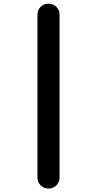

<svg xmlns="http://www.w3.org/2000/svg" viewBox="-20 -830 540 1069"><path d="M311.5 -748V158.2Q311.5 184.6 293.9 202.1Q276.4 219.7 250 219.7Q223.6 219.7 206.1 201.7Q188.5 183.6 188.5 158.2V-748Q188.5 -774.4 206.1 -792Q223.6 -809.6 250 -809.6Q276.4 -809.6 293.9 -792Q311.5 -774.4 311.5 -748Z"/></svg>

Font: Rounded-X Mgen+ 1m bold
Style: Bold
Weight: 700
Designer: [Source Han Sans]
Ryoko NISHIZUKA  (kana & ideographs); Paul D. Hunt (Latin, Greek & Cyrillic); Wenlong ZHANG  (bopomofo
Version: Version 1.059.20150602